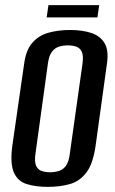

<svg xmlns="http://www.w3.org/2000/svg" viewBox="-20 -717 448 749"><path d="M166 12Q119 12 84 1Q49 -10 34 -44.5Q19 -79 28 -148L74 -467Q81 -521 105.5 -549.5Q130 -578 168 -589Q206 -600 253 -600Q301 -600 336 -588.5Q371 -577 388 -548.5Q405 -520 397 -467L353 -149Q343 -78 317 -44Q291 -10 253 1Q215 12 166 12ZM175 -45Q193 -45 209.5 -50Q226 -55 237 -70Q248 -85 252 -115L302 -470Q306 -500 299 -515Q292 -530 277.5 -535Q263 -540 245 -540Q226 -540 210 -535Q194 -530 182.5 -515Q171 -500 167 -470L118 -115Q114 -85 121 -70Q128 -55 142.5 -50Q157 -45 175 -45ZM162 -649 169 -697H367L360 -649Z"/></svg>

Font: Alumni Sans Thin SemiBold
Style: Italic
Weight: 600
Italic angle: -8°
Version: Version 1.016